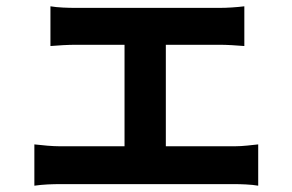

<svg xmlns="http://www.w3.org/2000/svg" viewBox="-20 -562 925 609"><path d="M89 27C116 23 147 22 171 22H724C741 22 778 23 799 27V-104C779 -102 751 -98 724 -98H506V-420H677C700 -420 730 -418 755 -416V-542C731 -539 701 -537 677 -537H219C197 -537 162 -538 140 -542V-416C162 -418 198 -420 219 -420H375V-98H171C146 -98 115 -101 89 -104Z"/></svg>

Font: GenEiGothic-pro-Regular
Style: Bold
Weight: 700
Designer: Ryoko NISHIZUKA (kana & ideographs); Paul D. Hunt (Latin, Greek & Cyrillic); Wenlong ZHANG (bopomofo); Sandoll Communica
Foundry: Adobe Systems Incorporated; o_tamon
Version: Version 1.000.140830